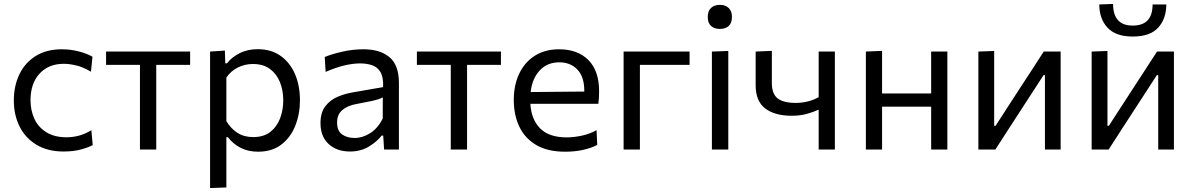

<svg xmlns="http://www.w3.org/2000/svg" viewBox="-20 -757 6042 972"><path d="M302 10Q221.5 10 165 -24Q108.5 -58 79.2 -116.5Q50 -175 50 -248.5Q50 -322 78.2 -380.8Q106.5 -439.5 160.8 -473.5Q215 -507.5 293 -507.5Q336.5 -507.5 377.8 -497Q419 -486.5 448 -470L440.5 -394Q398.5 -418.5 364 -426.2Q329.5 -434 302.5 -434Q226 -434 180.2 -384.2Q134.5 -334.5 134.5 -250Q134.5 -197 154.8 -154.2Q175 -111.5 215.8 -86.8Q256.5 -62 317 -62Q349.5 -62 381.2 -70.8Q413 -79.5 442.5 -98L449.5 -22.5Q425 -9.5 387.8 0.2Q350.5 10 302 10Z M688.5 0V-428.5H517V-496H942.5V-428.5H771V0Z M1043.5 195V-496L1118.5 -501L1120.5 -436.5H1129Q1151 -465.5 1191.5 -486.8Q1232 -508 1285 -508Q1353 -508 1400.8 -474Q1448.5 -440 1473.5 -381.8Q1498.5 -323.5 1498.5 -249.5Q1498.5 -180 1475 -120.8Q1451.5 -61.5 1404.5 -25.2Q1357.5 11 1286.5 11Q1237 11 1199 -8.2Q1161 -27.5 1133.5 -62.5H1126V192ZM1261.5 -63Q1315 -63 1348.5 -89.2Q1382 -115.5 1398 -158Q1414 -200.5 1414 -249Q1414 -299.5 1397.2 -341.2Q1380.5 -383 1346.5 -408Q1312.5 -433 1260 -433Q1220.5 -433 1185 -415.8Q1149.5 -398.5 1126 -364.5V-144Q1148.5 -106 1182 -84.5Q1215.5 -63 1261.5 -63Z M1751.5 10Q1685 10 1643.8 -28Q1602.5 -66 1602.5 -133.5Q1602.5 -187.5 1627 -219.2Q1651.5 -251 1688.8 -266.8Q1726 -282.5 1764 -289L1919.5 -316Q1921.5 -366.5 1906 -392.2Q1890.5 -418 1863.2 -427Q1836 -436 1802.5 -436Q1768 -436 1724.8 -426Q1681.5 -416 1628.5 -393L1624 -468.5Q1660.5 -483.5 1713.2 -495.5Q1766 -507.5 1820.5 -507.5Q1904 -507.5 1951.8 -467.5Q1999.5 -427.5 1999.5 -337V0H1924.5L1920 -70.5H1912Q1889 -40.5 1847.8 -15.2Q1806.5 10 1751.5 10ZM1775.5 -58.5Q1815.5 -58.5 1854.2 -83Q1893 -107.5 1917.5 -157L1918 -264Q1910 -259.5 1896.8 -255Q1883.5 -250.5 1857.2 -244.8Q1831 -239 1784.5 -230.5Q1741.5 -223 1714 -200.8Q1686.5 -178.5 1686.5 -137Q1686.5 -94 1712.2 -76.2Q1738 -58.5 1775.5 -58.5Z M2262 0V-428.5H2090.5V-496H2516V-428.5H2344.5V0Z M2841 11Q2752 11 2694.5 -23Q2637 -57 2609 -116Q2581 -175 2581 -251Q2581 -326 2608.5 -384Q2636 -442 2687.5 -474.8Q2739 -507.5 2810.5 -507.5Q2904.5 -507.5 2958.8 -453Q3013 -398.5 3013 -294.5Q3013 -258 3009 -231.5H2665Q2669.5 -152.5 2714.5 -107Q2759.5 -61.5 2849 -61.5Q2884 -61.5 2924.5 -70Q2965 -78.5 3000 -98L3003.5 -23.5Q2975 -8 2933 1.5Q2891 11 2841 11ZM2811.5 -441.5Q2750 -441.5 2711.8 -399.8Q2673.5 -358 2666.5 -291L2938 -293.5Q2938 -295 2938 -297.5Q2938 -368 2903 -404.8Q2868 -441.5 2811.5 -441.5Z M3137 0V-496H3471V-428.5H3219.5V0Z M3584 0V-496L3667 -499V0ZM3624 -610.5Q3596.5 -610.5 3579.8 -625.5Q3563 -640.5 3563 -671.5Q3563 -702 3580 -717.2Q3597 -732.5 3625 -732.5Q3652.5 -732.5 3669 -716.5Q3685.5 -700.5 3685.5 -671.5Q3685.5 -640.5 3669 -625.5Q3652.5 -610.5 3624 -610.5Z M4124.5 0V-202Q4099 -190 4064.8 -180.5Q4030.5 -171 3988 -171Q3902 -171 3853.8 -208Q3805.5 -245 3805.5 -325V-496L3887.5 -499.5V-337.5Q3887.5 -281.5 3916.8 -258.8Q3946 -236 4010 -236Q4037.5 -236 4068.2 -243.2Q4099 -250.5 4124.5 -265V-496H4206.5V0Z M4363.5 0V-496L4445.5 -499.5V-284H4694V-496H4776V0H4694V-217H4445.5V0Z M4933 0V-496L5013 -499V-120H5020L5126.5 -284.5Q5161 -337.5 5195.8 -390.8Q5230.5 -444 5264 -496H5349.5V0H5270V-376.5H5263L5157.5 -214Q5122.5 -160 5087.8 -106.5Q5053 -53 5019 0Z M5506.5 0V-496L5586.5 -499V-120H5593.5L5700 -284.5Q5734.5 -337.5 5769.2 -390.8Q5804 -444 5837.5 -496H5923V0H5843.5V-376.5H5836.5L5731 -214Q5696 -160 5661.2 -106.5Q5626.5 -53 5592.5 0ZM5714.5 -572Q5629 -572 5587.2 -616.5Q5545.5 -661 5545 -734.5L5615 -737Q5615 -627.5 5714.5 -627.5Q5815 -627.5 5815 -734.5H5884.5Q5884 -661 5842.8 -616.5Q5801.5 -572 5714.5 -572Z"/></svg>

Font: Commissioner
Style: Regular
Weight: 400
Designer: Kostas Bartsokas
Foundry: Kostas Bartsokas
Version: Version 1.000; ttfautohint (v1.8.3)